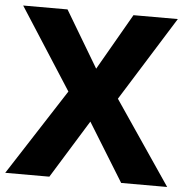

<svg xmlns="http://www.w3.org/2000/svg" viewBox="-51 -765 796 815"><g transform="rotate(5 346.5 -357.0)"><path d="M691 0 450 -355 674 -714H485L347 -474L204 -714H15L238 -367L1 0H189L342 -248L495 0Z"/></g></svg>

Font: Noto Sans Arabic ExtBd
Style: Regular
Weight: 800
Designer: Monotype Design Team, Nadine Chahine, Nizar Qandah and Khaled Hosny
Foundry: Monotype Imaging Inc.
Version: Version 2.012